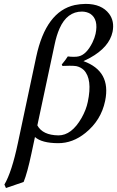

<svg xmlns="http://www.w3.org/2000/svg" viewBox="-20 -718 595 976"><path d="M368.2 -381.8Q356.4 -383.8 333.5 -383.8Q310.5 -383.8 297.4 -382.8L293.9 -390.1Q313 -412.6 324.7 -431.2Q339.4 -429.2 354 -429.2Q370.6 -429.2 378.4 -431.2Q418.9 -439 450.2 -502.4Q461.4 -525.9 465.8 -545.9Q481.4 -619.6 439 -647.9Q420.9 -658.7 397 -659.2Q320.8 -659.2 282.7 -573.2Q267.1 -538.1 257.3 -490.2L169.9 -80.6Q196.8 -30.8 277.3 -29.8Q343.8 -29.8 394.5 -118.2Q418 -159.7 426.3 -200.2Q450.7 -315.9 406.2 -361.8Q390.1 -377 368.2 -381.8ZM157.7 -21.5 140.1 61Q118.7 162.1 100.1 207L10.3 237.8L2.4 220.2Q40 156.2 70.8 9.8L164.1 -429.2Q213.4 -660.2 360.4 -692.4Q386.7 -697.8 415.5 -698.2Q496.6 -698.2 534.7 -647.9Q563 -609.9 552.2 -556.2Q535.6 -478 437.5 -423.8Q421.9 -415.5 404.3 -407.2Q545.4 -356.4 514.6 -206.1Q514.2 -204.6 514.2 -204.1Q493.7 -106.4 414.6 -42.5Q349.6 10.3 274.9 9.8Q191.9 9.3 157.7 -21.5Z"/></svg>

Font: Linux Biolinum Slanted O
Style: Slanted
Weight: 400
Designer: Philipp H. Poll
Foundry: Philipp H. Poll
Version: Version 1.0.4